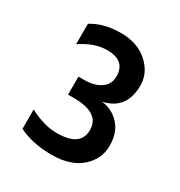

<svg xmlns="http://www.w3.org/2000/svg" viewBox="-115 -908 563 601"><g transform="rotate(30 166.5 -607.5)"><path d="M35 -413V-483Q88 -455 134 -455Q220 -455 220 -515Q220 -577 126 -577H105V-642H126Q162 -642 185 -657.5Q208 -673 208 -702Q208 -759 142 -759Q96 -759 48 -726V-800Q91 -827 152 -827Q213 -827 250 -793.5Q287 -760 287 -715Q287 -628 208 -611Q246 -607 272 -579Q298 -551 298 -503Q298 -455 260 -421.5Q222 -388 153.5 -388Q85 -388 35 -413Z"/></g></svg>

Font: Hind Kochi Medium
Style: Regular
Weight: 500
Designer: Dhruvi Tolia
Foundry: Indian Type Foundry
Version: Version 0.702;PS 1.0;hotconv 1.0.81;makeotf.lib2.5.63406